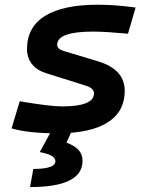

<svg xmlns="http://www.w3.org/2000/svg" viewBox="-20 -547 626 802"><path d="M219.2 9.8Q98.1 9.8 28.3 -10.7L62.5 -124Q122.1 -113.8 167.2 -108.2Q212.4 -102.5 239.3 -102.5Q372.6 -102.5 372.6 -157.2Q372.6 -178.2 338.9 -189L172.9 -241.2Q132.8 -253.9 112.8 -280.3Q92.8 -306.6 92.8 -342.3Q92.8 -433.6 168 -480.5Q243.2 -527.3 389.2 -527.3Q426.8 -527.3 466.6 -524.2Q506.3 -521 546.4 -515.6L514.6 -406.2Q471.7 -410.2 434.3 -412.6Q397 -415 368.2 -415Q218.8 -415 218.8 -359.9Q218.8 -341.8 248 -333.5L390.6 -290.5Q501 -256.8 501 -167.5Q501 -80.6 429.4 -35.4Q357.9 9.8 219.2 9.8ZM105.5 234.4 119.1 158.7Q211.4 158.7 211.4 126Q211.4 100.1 146 88.4L207.5 -23.9L279.3 1L257.8 48.8Q291 61 307.9 79.1Q324.7 97.2 324.7 125Q324.7 234.4 105.5 234.4Z"/></svg>

Font: Cascadia Code PL SemiBold
Style: Italic
Weight: 600
Italic angle: -10°
Monospace: yes
Designer: Aaron Bell
Foundry: Saja Typeworks
Version: Version 2404.023; ttfautohint (v1.8.4)